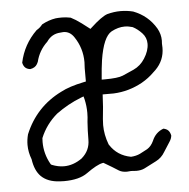

<svg xmlns="http://www.w3.org/2000/svg" viewBox="-43 -557 586 595"><g transform="rotate(-5 250.0 -260.0)"><path d="M427.7 -406.7Q427.7 -384.8 412.6 -361.3Q399.4 -340.3 377.4 -330.1Q357.9 -321.3 342.5 -314.7Q327.1 -308.1 285.2 -308.1H276.4Q279.3 -345.7 282.7 -368.2Q293.9 -439.9 320.3 -454.6Q341.3 -465.8 361.3 -465.8Q373.5 -465.8 386.2 -461.9Q401.4 -454.1 414.6 -439.9Q427.7 -425.8 427.7 -406.7ZM392.1 -509.8Q373 -514.6 352.8 -514.6Q332.5 -514.6 311 -508.8Q293 -502.4 260.3 -472.2L255.4 -467.8Q225.6 -491.2 212.9 -499Q205.6 -503.4 197.3 -507.8Q182.6 -510.7 170.9 -510.7Q159.2 -510.7 150.9 -509.8Q128.4 -506.3 107.4 -494.6Q100.1 -484.9 88.9 -478.5Q47.4 -438 35.6 -381.8Q37.6 -372.1 43 -366.7Q48.3 -361.3 58.6 -359.9Q74.2 -362.3 80.6 -373.5Q82.5 -376.5 84 -380.4Q92.3 -415 118.7 -439.9Q134.3 -462.9 161.1 -464.4Q166 -465.3 170.9 -465.3Q191.4 -465.3 204.1 -445.8Q228 -410.2 228 -366.7Q228 -357.4 227.1 -348.1V-306.6L220.2 -305.2Q174.8 -295.9 148.4 -281.7Q68.4 -242.2 34.2 -159.2Q29.8 -142.6 29.8 -126.5Q29.8 -104 38.6 -81.1Q43.5 -45.9 62 -27.3Q82.5 -7.3 119.6 -5.4Q126.5 -4.9 132.8 -4.9Q180.7 -4.9 206.1 -23.4Q238.8 -46.9 256.3 -50.3L259.3 -50.8Q288.6 -33.7 305.2 -22.9Q314.9 -17.1 329.6 -17.1Q335 -17.1 342.8 -18.1Q351.6 -17.1 358.4 -17.1Q374 -17.1 384.8 -22.5Q402.3 -31.7 421.9 -41.5Q439.5 -50.3 449.7 -67.9Q461.9 -87.4 468.8 -97.7Q475.1 -106.9 476.1 -116.7Q474.1 -127 468.8 -132.6Q463.4 -138.2 453.6 -140.1Q428.7 -130.9 418 -105Q410.6 -88.9 397.9 -81.1Q386.7 -74.7 374.5 -68.8Q362.3 -63 346.2 -62Q303.7 -69.8 281.2 -105L280.3 -106.4Q268.6 -137.2 268.6 -167.5Q268.6 -176.8 269.5 -186Q273.9 -223.1 275.4 -262.2H309.6Q356.9 -264.2 399.4 -287.6Q420.9 -299.8 437.5 -316.4Q441.9 -320.3 444.8 -323.2Q472.7 -351.1 472.7 -390.1Q472.7 -396.5 472.2 -403.3Q472.7 -408.7 472.7 -412.6Q472.7 -432.6 462.4 -450.7Q438 -492.2 392.1 -509.8ZM221.2 -181.6V-182.1Q221.2 -181.6 221.2 -181.6ZM219.2 -126Q219.2 -92.8 193.8 -70.8L193.4 -70.3Q166 -50.8 136.7 -50.8Q118.7 -50.8 99.1 -58.6L96.7 -60.1L95.2 -62.5Q77.1 -94.7 77.1 -131.3Q77.1 -136.7 77.6 -143.6Q94.7 -185.5 129.9 -215.3Q166 -241.7 207 -257.8L215.8 -261.2L218.3 -252Q223.1 -231 223.1 -209.5Q223.1 -195.8 221.2 -181.6Q219.2 -154.8 219.2 -126Z"/></g></svg>

Font: NaikaiFont
Style: Light
Weight: 300
Version: Version 1.89